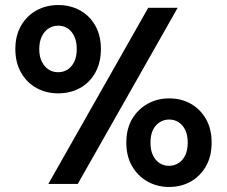

<svg xmlns="http://www.w3.org/2000/svg" viewBox="-20 -731 902 763"><path d="M172 0 569 -700H686L289 0ZM652 12Q605 12 566.5 -9.5Q528 -31 505 -70.5Q482 -110 482 -164Q482 -219 505 -258Q528 -297 566.5 -318.5Q605 -340 652 -340Q701 -340 738.5 -318.5Q776 -297 798.5 -258Q821 -219 821 -164Q821 -110 798.5 -70.5Q776 -31 738 -9.5Q700 12 652 12ZM651 -72Q672 -72 689 -82.5Q706 -93 716 -113.5Q726 -134 726 -164Q726 -195 716 -215Q706 -235 689.5 -245.5Q673 -256 652 -256Q632 -256 615 -245.5Q598 -235 588 -215Q578 -195 578 -164Q578 -134 588 -113.5Q598 -93 614.5 -82.5Q631 -72 651 -72ZM211 -360Q164 -360 125.5 -381Q87 -402 64 -442Q41 -482 41 -536Q41 -590 64 -629.5Q87 -669 125.5 -690Q164 -711 212 -711Q259 -711 297.5 -690Q336 -669 358.5 -629.5Q381 -590 381 -536Q381 -482 358.5 -442Q336 -402 297.5 -381Q259 -360 211 -360ZM211 -444Q232 -444 248.5 -454.5Q265 -465 275 -485.5Q285 -506 285 -536Q285 -566 275 -587Q265 -608 248.5 -618.5Q232 -629 211 -629Q191 -629 174 -618.5Q157 -608 146.5 -587Q136 -566 136 -536Q136 -506 146.5 -485.5Q157 -465 173.5 -454.5Q190 -444 211 -444Z"/></svg>

Font: DM Sans 18pt SemiBold
Style: Regular
Weight: 600
Designer: Colophon Foundry, Jonny Pinhorn
Foundry: Colophon Foundry
Version: Version 4.004;gftools[0.9.30]